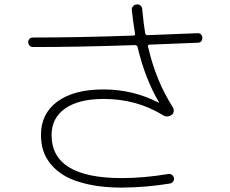

<svg xmlns="http://www.w3.org/2000/svg" viewBox="-20 -812 1040 867"><path d="M127.9 -599.6Q119.1 -599.6 113.3 -606.4Q107.4 -613.3 107.4 -622.1Q107.4 -630.9 113.3 -636.7Q119.1 -642.6 127.9 -642.6Q336.9 -642.6 582 -651.4Q591.8 -651.4 589.8 -660.2Q581.1 -711.9 575.2 -766.6Q574.2 -776.4 580.6 -783.7Q586.9 -791 597.2 -792Q607.4 -793 614.3 -787.1Q621.1 -781.2 622.1 -771.5Q628.9 -700.2 635.7 -661.1Q637.7 -653.3 647.5 -653.3L872.1 -662.1Q880.9 -663.1 887.2 -657.2Q893.6 -651.4 893.6 -641.6Q893.6 -620.1 874 -619.1L655.3 -610.4Q646.5 -610.4 648.4 -601.6Q683.6 -447.3 760.7 -327.1Q765.6 -319.3 764.2 -308.6Q762.7 -297.9 754.9 -293Q733.4 -279.3 713.9 -293Q595.7 -365.2 448.2 -365.2Q335.9 -365.2 274.4 -322.3Q212.9 -279.3 212.9 -202.1Q212.9 -7.8 530.3 -7.8Q627.9 -7.8 741.2 -26.4Q750 -27.3 756.8 -22Q763.7 -16.6 765.6 -7.8Q766.6 1 761.7 7.8Q756.8 14.6 748 16.6Q642.6 34.2 530.3 35.2Q446.3 35.2 381.3 21Q316.4 6.8 276.4 -15.6Q236.3 -38.1 210.4 -69.3Q184.6 -100.6 174.8 -133.3Q165 -166 165 -203.1Q165 -298.8 239.3 -353.5Q313.5 -408.2 447.3 -408.2Q580.1 -408.2 696.3 -348.6L697.3 -347.7Q697.3 -346.7 698.2 -347.7V-349.6Q634.8 -457 601.6 -598.6Q599.6 -607.4 589.8 -608.4Q339.8 -599.6 127.9 -599.6Z"/></svg>

Font: Rounded-X Mgen+ 1mn light
Style: Regular
Weight: 200
Designer: [Source Han Sans]
Ryoko NISHIZUKA  (kana & ideographs); Paul D. Hunt (Latin, Greek & Cyrillic); Wenlong ZHANG  (bopomofo
Version: Version 1.059.20150602